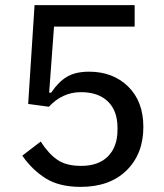

<svg xmlns="http://www.w3.org/2000/svg" viewBox="-20 -718 640 750"><path d="M506 -698V-614H191L172 -356H180Q207 -397 240.5 -417.5Q274 -438 328 -438Q421 -438 480.5 -380Q540 -322 540 -222Q540 -117 474.5 -52.5Q409 12 295 12Q212 12 159 -21Q106 -54 67 -110L139 -165Q170 -117 204.5 -93.5Q239 -70 297 -70Q365 -70 402 -107.5Q439 -145 439 -211V-219Q439 -285 401.5 -321.5Q364 -358 296 -358Q224 -358 171 -301L90 -312L115 -698Z"/></svg>

Font: IBM Plex Mono Text
Style: Regular
Weight: 450
Designer: Mike Abbink, Paul van der Laan, Pieter van Rosmalen
Foundry: Bold Monday
Version: Version 2.000